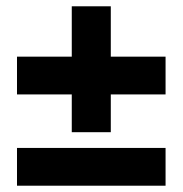

<svg xmlns="http://www.w3.org/2000/svg" viewBox="-20 -590 580 610"><path d="M208 -170V-290H34V-410H208V-570H332V-410H506V-290H332V-170ZM34 0V-120H506V0Z"/></svg>

Font: TypoPRO Source Sans Pro
Style: Regular
Weight: 900
Designer: Paul D. Hunt
Foundry: Adobe Systems Incorporated
Version: Version 2.020;PS 2.000;hotconv 1.0.86;makeotf.lib2.5.63406